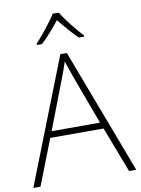

<svg xmlns="http://www.w3.org/2000/svg" viewBox="-101 -1015 792 1082"><g transform="rotate(-10 295.0 -474.0)"><path d="M313 -948H278C253 -906 197 -838 160 -797V-790H189C226 -824 266 -871 295 -908C325 -871 364 -824 400 -790H430V-797C392 -838 337 -906 313 -948ZM548 0H589L318 -716H281L0 0H41L143 -261H448ZM330 -578 434 -297H157L265 -578C275 -604 288 -638 298 -670C310 -636 323 -600 330 -578Z"/></g></svg>

Font: Noto Sans Tamil ExtraLight
Style: Regular
Weight: 200
Designer: Jelle Bosma - Monotype Design Team
Foundry: Monotype Imaging Inc.
Version: Version 2.004